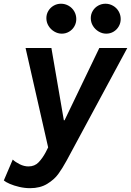

<svg xmlns="http://www.w3.org/2000/svg" viewBox="-65 -775 689 1009"><path d="M-44.9 173.3 2 63.5Q15.6 76.7 38.6 88.1Q61.5 99.6 84.5 99.6Q117.2 99.6 137.9 77.9Q158.7 56.2 175.3 24.9L188 -0.5L69.3 -522.9H205.1L270.5 -143.1H274.4L457 -522.9H604L285.2 68.8Q262.2 110.8 241.2 139.6Q220.2 168.5 183.1 191.2Q146 213.9 93.3 213.9Q64.9 213.9 36.6 207.3Q8.3 200.7 -13.7 191.2Q-35.6 181.6 -44.9 173.3ZM412.1 -679.7Q412.1 -700.7 422.6 -718Q433.1 -735.4 450.9 -745.4Q468.8 -755.4 489.3 -755.4Q510.7 -755.4 529.3 -744.6Q547.9 -733.9 558.6 -715.3Q569.3 -696.8 569.3 -674.8Q569.3 -654.3 559.3 -636.7Q549.3 -619.1 532 -608.6Q514.6 -598.1 493.2 -598.1Q472.2 -598.1 453.4 -609.4Q434.6 -620.6 423.3 -639.2Q412.1 -657.7 412.1 -679.7ZM178.7 -679.7Q178.7 -700.7 189.2 -718Q199.7 -735.4 217.3 -745.4Q234.9 -755.4 255.4 -755.4Q277.3 -755.4 295.9 -744.6Q314.5 -733.9 325.2 -715.3Q335.9 -696.8 335.9 -674.8Q335.9 -654.3 325.9 -636.7Q315.9 -619.1 298.3 -608.6Q280.8 -598.1 259.8 -598.1Q238.8 -598.1 220 -609.4Q201.2 -620.6 189.9 -639.2Q178.7 -657.7 178.7 -679.7Z"/></svg>

Font: Reddit Sans Chocolate
Style: Bold Italic
Weight: 700
Italic angle: -11.25°
Designer: Stephen Hutchings
Version: Version 1.013